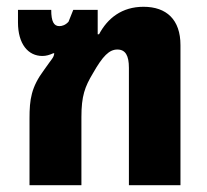

<svg xmlns="http://www.w3.org/2000/svg" viewBox="-20 -546 610 566"><path d="M67 0H220V-201C220 -263 230 -290 254 -330C283 -381 302 -400 326 -400C350 -400 360 -382 360 -346V0H512V-413C512 -488 471 -526 403 -526C339 -526 297 -492 272 -445H268V-517H196L182 -482C173 -472 163 -469 155 -469C139 -469 131 -482 131 -517H33V-480C33 -416 63 -381 105 -381C116 -381 126 -384 137 -389H140C138 -375 135 -376 110 -340C72 -289 67 -253 67 -197Z"/></svg>

Font: Noto Sans Thai UI Cond ExtBd
Style: Regular
Weight: 800
Width: 3
Designer: Monotype Design Team
Foundry: Monotype Imaging Inc.
Version: Version 2.000